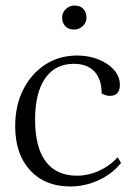

<svg xmlns="http://www.w3.org/2000/svg" viewBox="-20 -663 494 695"><path d="M234 12Q143 12 89 -46.5Q35 -105 35 -206Q35 -281 64 -338.5Q93 -396 143.5 -429Q194 -462 259 -462Q302 -462 337.5 -447.5Q373 -433 393.5 -409Q414 -385 414 -356Q414 -316 377 -316Q369 -316 362 -318.5Q355 -321 348 -324Q348 -376 322 -404Q296 -432 247 -432Q180 -432 143.5 -379.5Q107 -327 107 -230Q107 -130 145.5 -78.5Q184 -27 259 -27Q299 -27 338 -44.5Q377 -62 406 -94L418 -73Q387 -34 337.5 -11Q288 12 234 12ZM249 -556Q228 -556 216.5 -568Q205 -580 205 -599Q205 -618 218.5 -630.5Q232 -643 249 -643Q270 -643 281.5 -631Q293 -619 293 -599Q293 -581 279.5 -568.5Q266 -556 249 -556Z"/></svg>

Font: Petrona Light
Style: Regular
Weight: 300
Designer: Ringo R. Seeber
Foundry: Ringo R. Seeber
Version: Version 2.001; ttfautohint (v1.8.3)